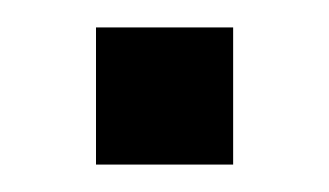

<svg xmlns="http://www.w3.org/2000/svg" viewBox="-20 -120 240 140"><path d="M50 0V-100H150V0Z"/></svg>

Font: Matrix Sans
Style: Regular
Weight: 400
Designer: Brad Neil
Version: Version 1.100